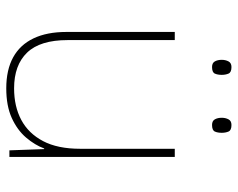

<svg xmlns="http://www.w3.org/2000/svg" viewBox="-93 -656 759 613"><g transform="rotate(90 286.5 -349.5)"><path d="M481 -528V0H460L456 -111H454Q443 -81 419 -53Q395 -25 356.5 -7.5Q318 10 262 10Q203 10 163 -12Q123 -34 102.5 -77Q82 -120 82 -182V-528H108V-186Q108 -98 148 -56.5Q188 -15 262 -15Q320 -15 363 -38Q406 -61 430.5 -107.5Q455 -154 455 -226V-528ZM171 -678Q171 -690 176 -699.5Q181 -709 194 -709Q211 -709 215 -699.5Q219 -690 219 -678Q219 -665 215 -656Q211 -647 194 -647Q181 -647 176 -656Q171 -665 171 -678ZM356 -678Q356 -690 361 -699.5Q366 -709 379 -709Q396 -709 400 -699.5Q404 -690 404 -678Q404 -665 400 -656Q396 -647 379 -647Q366 -647 361 -656Q356 -665 356 -678Z"/></g></svg>

Font: Noto Sans Hebrew Thin Thin
Style: Regular
Weight: 250
Version: Version 3.001